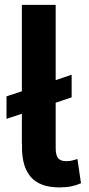

<svg xmlns="http://www.w3.org/2000/svg" viewBox="-20 -782 378 812"><path d="M231 10.5Q149.5 10.5 111.2 -32.5Q73 -75.5 73 -158.5V-174.5H72.5V-301L7.5 -279.5V-374.5L72.5 -396V-761.5H215.5V-443L283 -466V-370.5L215.5 -347.5V-156.5Q215.5 -125.5 225.8 -113Q236 -100.5 260 -100.5Q274 -100.5 282.8 -102.5Q291.5 -104.5 307.5 -109.5L322.5 -7Q300.5 2.5 279.8 6.5Q259 10.5 231 10.5Z"/></svg>

Font: Roberto Sans
Style: Bold
Weight: 700
Designer: Google (font) & Cristiano Sobral (main changes)
Version: Version 1.000;October 12, 2021;FontCreator 14.0.0.2814 64-bi